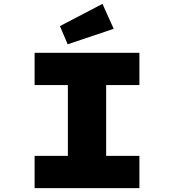

<svg xmlns="http://www.w3.org/2000/svg" viewBox="-20 -973 901 993"><path d="M159 0V-167H331V-533H159V-700H701V-533H529V-167H701V0ZM330 -744 290 -838 510 -953 568 -824Z"/></svg>

Font: Lexend Peta ExtraBold
Style: Regular
Weight: 800
Version: Version 1.007